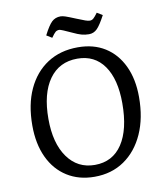

<svg xmlns="http://www.w3.org/2000/svg" viewBox="-97 -980 910 1073"><g transform="rotate(-10 357.5 -444.0)"><path d="M59 -328Q59 -447 99 -533.5Q139 -620 212 -667.5Q285 -715 385 -715Q474 -715 538.5 -674.5Q603 -634 638.5 -559Q674 -484 674 -382Q674 -263 634 -174Q594 -85 522 -35.5Q450 14 353 14Q264 14 197.5 -28Q131 -70 95 -147Q59 -224 59 -328ZM154 -349Q154 -211 211 -131Q268 -51 366 -51Q467 -51 521.5 -133Q576 -215 576 -364Q576 -501 522.5 -577Q469 -653 371 -653Q268 -653 211 -573Q154 -493 154 -349ZM460 -776Q438 -776 418 -781.5Q398 -787 371 -800Q309 -829 300 -829Q287 -829 278.5 -822Q270 -815 254 -792L223 -811Q250 -864 270 -883Q290 -902 320 -902Q331 -902 347.5 -896.5Q364 -891 405 -874Q437 -861 452.5 -855.5Q468 -850 478 -850Q489 -850 498 -857.5Q507 -865 523 -887L554 -868Q526 -815 506.5 -795.5Q487 -776 460 -776Z"/></g></svg>

Font: Literata 12pt
Style: Italic
Weight: 400
Italic angle: -2°
Designer: Latin by Veronika Burian and Jose Scaglione. Greek by Irene Vlachou. Cyrillic by Vera Evstafieva
Foundry: TypeTogether
Version: Version 3.002